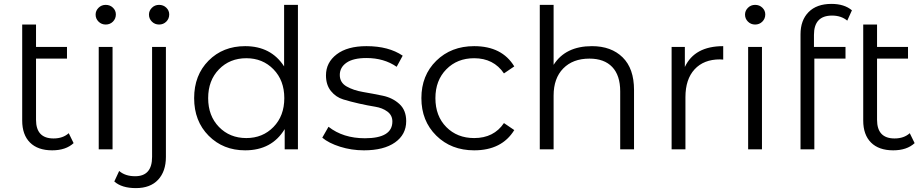

<svg xmlns="http://www.w3.org/2000/svg" viewBox="-20 -767 4747 986"><path d="M333 -83 358 -32Q318 5 248 5Q174 5 134 -35Q94 -75 94 -148V-641H165V-526H324V-466H165V-152Q165 -56 255 -56Q303 -56 333 -83Z M471 -692Q471 -712 486 -727Q501 -742 523 -742Q545 -742 560 -727.5Q575 -713 575 -693Q575 -671 560 -656Q545 -641 523 -641Q501 -641 486 -656Q471 -671 471 -692ZM487 0V-526H558V0Z M745 -692Q745 -712 760 -727Q775 -742 797 -742Q819 -742 834 -727.5Q849 -713 849 -693Q849 -671 834 -656Q819 -641 797 -641Q775 -641 760 -656Q745 -671 745 -692ZM678 199Q605 199 567 165L592 111Q623 138 674 138Q761 138 761 39V-526H832V39Q832 113 792 156Q752 199 678 199Z M1439 -742H1510V0H1442V-104Q1376 5 1239 5Q1126 5 1051.5 -70Q977 -145 977 -263Q977 -381 1051 -455.5Q1125 -530 1239 -530Q1372 -530 1439 -426ZM1245 -58Q1329 -58 1384.5 -115Q1440 -172 1440 -263Q1440 -354 1384.5 -411Q1329 -468 1245 -468Q1160 -468 1104.5 -411Q1049 -354 1049 -263Q1049 -172 1104.5 -115Q1160 -58 1245 -58Z M1849 5Q1785 5 1726.5 -13.5Q1668 -32 1635 -60L1667 -116Q1742 -57 1854 -57Q1995 -57 1995 -143Q1995 -175 1969.5 -194Q1944 -213 1906.5 -219Q1869 -225 1824.5 -235Q1780 -245 1742.5 -256.5Q1705 -268 1679.5 -299.5Q1654 -331 1654 -380Q1654 -446 1709 -488Q1764 -530 1862 -530Q1976 -530 2048 -481L2017 -424Q1952 -469 1862 -469Q1794 -469 1759.5 -445Q1725 -421 1725 -382Q1725 -343 1760 -323Q1795 -303 1845 -294.5Q1895 -286 1945.5 -275.5Q1996 -265 2031 -233Q2066 -201 2066 -145Q2066 -76 2008.5 -35.5Q1951 5 1849 5Z M2415 5Q2297 5 2220.5 -70.5Q2144 -146 2144 -263Q2144 -380 2220.5 -455Q2297 -530 2415 -530Q2558 -530 2621 -426L2568 -390Q2515 -468 2415 -468Q2328 -468 2272 -411Q2216 -354 2216 -263Q2216 -171 2272 -114.5Q2328 -58 2415 -58Q2516 -58 2568 -135L2621 -99Q2557 5 2415 5Z M3020 -530Q3119 -530 3177.5 -472.5Q3236 -415 3236 -305V0H3165V-298Q3165 -380 3124 -423Q3083 -466 3007 -466Q2922 -466 2872.5 -415.5Q2823 -365 2823 -276V0H2752V-742H2823V-434Q2884 -530 3020 -530Z M3497 -423Q3547 -530 3694 -530V-461Q3691 -461 3685 -461.5Q3679 -462 3677 -462Q3594 -462 3547 -411Q3500 -360 3500 -268V0H3429V-526H3497Z M3806 -692Q3806 -712 3821 -727Q3836 -742 3858 -742Q3880 -742 3895 -727.5Q3910 -713 3910 -693Q3910 -671 3895 -656Q3880 -641 3858 -641Q3836 -641 3821 -656Q3806 -671 3806 -692ZM3822 0V-526H3893V0Z M4253 -687Q4160 -687 4160 -588V-526H4322V-466H4162V0H4091V-591Q4091 -663 4132.5 -705Q4174 -747 4250 -747Q4316 -747 4355 -714L4331 -661Q4300 -687 4253 -687Z M4652 -83 4677 -32Q4637 5 4567 5Q4493 5 4453 -35Q4413 -75 4413 -148V-641H4484V-526H4643V-466H4484V-152Q4484 -56 4574 -56Q4622 -56 4652 -83Z"/></svg>

Font: Montserrat Alternates
Style: Regular
Weight: 400
Designer: Julieta Ulanovsky
Foundry: Julieta Ulanovsky
Version: Version 7.200;PS 007.200;hotconv 1.0.88;makeotf.lib2.5.64775